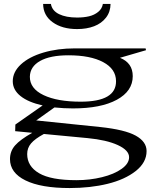

<svg xmlns="http://www.w3.org/2000/svg" viewBox="-20 -681 777 976"><path d="M44.9 -268.1Q44.9 -315.4 86.4 -353.8Q127.9 -392.1 200.2 -413.6Q272.5 -435.1 360.8 -435.1H720.2L722.2 -425.8L589.8 -387.2Q654.8 -361.3 654.8 -293.9Q654.8 -217.8 573.7 -173.8Q492.7 -129.9 351.1 -129.9Q304.7 -129.9 256.8 -134.8L164.1 -68.8L490.2 -35.2Q614.7 -22 669.9 8.5Q725.1 39.1 725.1 86.9Q725.1 145 669.9 188.5Q614.7 231.9 527.1 253.4Q439.5 274.9 334 274.9Q188.5 274.9 109.6 236.1Q30.8 197.3 30.8 127.9Q30.8 87.4 56.9 57.9Q83 28.3 144 -5.9L57.1 -14.2L58.1 -47.9L196.8 -145Q124 -161.1 84.5 -192.6Q44.9 -224.1 44.9 -268.1ZM118.2 102.1Q118.2 164.1 178.5 199.5Q238.8 234.9 368.2 234.9Q437 234.9 498.5 219.7Q560.1 204.6 598.1 177.5Q636.2 150.4 636.2 118.2Q636.2 83 579.1 56.6Q522 30.3 424.8 21L203.1 0Q157.2 24.9 137.7 48.1Q118.2 71.3 118.2 102.1ZM131.8 -291Q131.3 -231 201.4 -197.5Q271.5 -164.1 390.1 -164.1Q571.3 -164.1 569.8 -269Q569.3 -330.6 504.4 -365.2Q439.5 -399.9 328.1 -399.9Q234.9 -399.9 183.8 -371.1Q132.8 -342.3 131.8 -291ZM199.2 -661.1H238.8Q244.6 -626.5 280.3 -609.1Q315.9 -591.8 372.1 -591.8Q405.3 -591.8 432.4 -598.1Q459.5 -604.5 479.2 -620.6Q499 -636.7 502.9 -661.1H542Q541.5 -620.6 518.8 -591.3Q496.1 -562 458.3 -547.6Q420.4 -533.2 372.1 -533.2Q295.9 -533.2 247.8 -567.9Q199.7 -602.5 199.2 -661.1Z"/></svg>

Font: Halibut Exp
Style: Regular
Weight: 400
Width: 7
Designer: Matteo Maggi
Foundry: Collletttivo
Version: Version 3.080 | FøM Fix